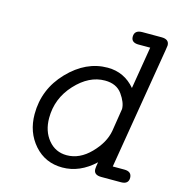

<svg xmlns="http://www.w3.org/2000/svg" viewBox="-95 -693 715 779"><g transform="rotate(15 262.5 -303.5)"><path d="M71.8 -176.8Q71.8 -281.7 145.5 -358.4Q219.2 -435.1 310.1 -435.1Q379.9 -435.1 425.8 -380.9L455.1 -558.1H403.8Q375 -559.1 375 -583Q375 -610.8 408.2 -610.8H488.8Q521 -610.8 521 -585Q521 -583 518.1 -564.9L440.9 -100.1Q435.1 -65.9 433.1 -53.2H481.9Q512.7 -53.2 513.2 -26.9Q513.2 0 481.9 0H398.9Q367.2 0 367.2 -24.9Q367.2 -33.2 371.1 -54.2Q309.1 3.9 235.8 3.9Q164.1 3.9 117.9 -48.3Q71.8 -100.6 71.8 -176.8ZM132.8 -176.8Q132.8 -121.6 162.8 -85.2Q192.9 -48.8 240.2 -48.8Q294.4 -48.8 339.6 -95Q384.8 -141.1 394 -191.9Q409.2 -284.7 409.2 -288.1Q409.2 -314.9 385.5 -348.4Q361.8 -381.8 313 -381.8Q246.1 -381.8 189.5 -320.3Q132.8 -258.8 132.8 -176.8Z"/></g></svg>

Font: CMU Typewriter Text
Style: LightOblique
Weight: 200
Italic angle: -9.46001°
Version: Version 0.7.0